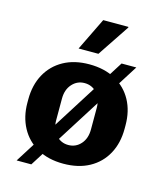

<svg xmlns="http://www.w3.org/2000/svg" viewBox="-120 -848 840 992"><g transform="rotate(15 300.0 -352.0)"><path d="M300 10Q219 10 160.8 -22.8Q102.5 -55.5 71.2 -113.8Q40 -172 40 -246V-265Q40 -341 71.5 -398.8Q103 -456.5 161 -488.8Q219 -521 298.5 -521Q380.5 -521 439 -488.2Q497.5 -455.5 528.8 -398Q560 -340.5 560 -265V-246Q560 -169.5 528.5 -111.8Q497 -54 438.8 -22Q380.5 10 300 10ZM300 -90Q340 -90 366.5 -119.8Q393 -149.5 393 -198V-313Q393 -361.5 366.5 -391.2Q340 -421 300 -421Q260.5 -421 233.8 -391.2Q207 -361.5 207 -313V-198Q207 -149.5 233.8 -119.8Q260.5 -90 300 -90ZM63.5 56 457.5 -568H536.5L142 56ZM223 -585.5 308 -760H442L443.5 -757L329 -585.5Z"/></g></svg>

Font: Chivo Mono Medium
Style: Regular
Weight: 500
Monospace: yes
Designer: Hector Gatti
Foundry: Omnibus-Type
Version: Version 1.008